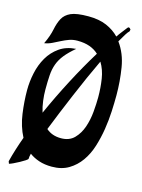

<svg xmlns="http://www.w3.org/2000/svg" viewBox="-115 -757 655 887"><g transform="rotate(15 213.0 -313.5)"><path d="M99 17Q99 20 88.5 27Q78 34 64 41.5Q50 49 36.5 55.5Q23 62 17 63L13 52Q20 24 29.5 -6.5Q39 -37 51 -70Q26 -118 18 -176Q10 -234 10 -288Q10 -328 19 -370Q28 -412 48 -446.5Q68 -481 100.5 -504Q133 -527 180 -530Q149 -504 131 -481.5Q113 -459 104 -434.5Q95 -410 93 -380.5Q91 -351 91 -312Q91 -286 94.5 -258.5Q98 -231 106 -205Q144 -290 188.5 -375Q233 -460 278 -533Q260 -550 235 -559Q210 -568 176 -568Q155 -568 137 -561.5Q119 -555 101.5 -546Q84 -537 66.5 -528.5Q49 -520 30 -517Q49 -557 55.5 -589.5Q62 -622 74 -644Q86 -666 112.5 -678Q139 -690 196 -690Q247 -690 283 -674.5Q319 -659 344 -633Q349 -640 353.5 -646.5Q358 -653 363 -659Q377 -677 383.5 -685.5Q390 -694 399 -681L397 -672Q391 -667 381.5 -652Q372 -637 359 -614Q394 -566 404.5 -501.5Q415 -437 415 -371Q415 -337 413 -294Q411 -251 404 -207Q397 -163 384 -121.5Q371 -80 348 -47.5Q325 -15 291.5 5Q258 25 211 25Q177 25 150 16Q123 7 103 -8Q99 7 99 17ZM218 -113Q258 -113 281.5 -137Q305 -161 317 -196Q329 -231 332.5 -270.5Q336 -310 336 -340Q336 -385 329.5 -427Q323 -469 303 -502Q283 -460 262 -413Q241 -366 221 -318.5Q201 -271 182 -225Q163 -179 147 -138Q175 -113 218 -113Z"/></g></svg>

Font: Fette Mikado
Style: Regular
Weight: 400
Designer: Peter Wiegel
Foundry: Peter Wiegel
Version: Version 1.000